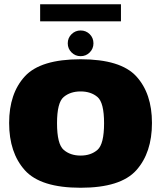

<svg xmlns="http://www.w3.org/2000/svg" viewBox="-20 -879 766 904"><path d="M359.5 5Q548 5 621.8 -77.5Q695.5 -160 695.5 -300Q695.5 -439 621.8 -519.5Q548 -600 359.5 -600Q171 -600 97 -519.5Q23 -439 23 -300Q23 -160 97 -77.5Q171 5 359.5 5ZM359.5 -146.5Q311 -146.5 279.8 -173.5Q248.5 -200.5 248.5 -299Q248.5 -396 279.8 -422.2Q311 -448.5 359.5 -448.5Q408 -448.5 439 -422.2Q470 -396 470 -299Q470 -200.5 439 -173.5Q408 -146.5 359.5 -146.5ZM359.5 -614.5Q385 -614.5 402.5 -632.2Q420 -650 420 -675Q420 -700.5 402.5 -718Q385 -735.5 359.5 -735.5Q334.5 -735.5 316.8 -718Q299 -700.5 299 -675Q299 -650 316.8 -632.2Q334.5 -614.5 359.5 -614.5ZM169 -778.5H549.5V-859H169Z"/></svg>

Font: Anybody UltraCondensed Thin Black
Style: Regular
Weight: 900
Version: Version 1.111